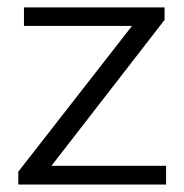

<svg xmlns="http://www.w3.org/2000/svg" viewBox="-20 -492 490 512"><path d="M28.8 0V-34.2L332 -422.9H43.9V-472.2H418.9V-439L117.2 -49.8H422.9V0Z"/></svg>

Font: CMU Bright
Style: Roman
Weight: 500
Version: Version 0.7.0